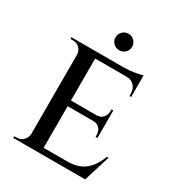

<svg xmlns="http://www.w3.org/2000/svg" viewBox="-181 -877 914 991"><g transform="rotate(30 276.0 -381.5)"><path d="M209 -600V0H118V-600ZM466 -34 473 0H207V-34ZM424 -316V-282H207V-316ZM469 -600V-566H207V-600ZM525 -157 476 0H317L350 -34Q397 -34 428.5 -49.5Q460 -65 481 -93Q502 -121 515 -157ZM424 -284V-217H413V-228Q413 -251 399.5 -266.5Q386 -282 360 -282V-284ZM424 -381V-314H360V-316Q386 -316 399.5 -332Q413 -348 413 -370V-381ZM469 -569V-487H459V-500Q459 -529 442 -547.5Q425 -566 395 -566V-569ZM469 -616V-590L358 -600Q389 -600 423 -605.5Q457 -611 469 -616ZM120 -64 131 0H48V-10Q48 -10 54.5 -10Q61 -10 62 -10Q86 -10 101.5 -26Q117 -42 118 -64ZM120 -537H118Q117 -560 101.5 -575Q86 -590 62 -590Q61 -590 54.5 -590Q48 -590 48 -590V-600H131ZM295 -665Q274 -665 259.5 -679Q245 -693 245 -714Q245 -734 259.5 -748.5Q274 -763 295 -763Q315 -763 329.5 -748.5Q344 -734 344 -714Q344 -693 329.5 -679Q315 -665 295 -665Z"/></g></svg>

Font: Cinzel Medium
Style: Regular
Weight: 500
Designer: Natanael Gama
Version: Version 2.000